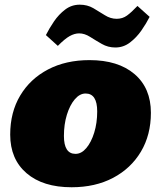

<svg xmlns="http://www.w3.org/2000/svg" viewBox="-20 -788 686 817"><path d="M284.7 8.8Q162.6 8.8 93 -51Q23.4 -110.8 23.4 -215.3Q23.4 -310.1 65.9 -381.3Q108.4 -452.6 184.3 -492.4Q260.3 -532.2 360.8 -532.2Q482.9 -532.2 552.5 -472.7Q622.1 -413.1 622.1 -308.1Q622.1 -213.9 579.6 -142.6Q537.1 -71.3 461.2 -31.2Q385.3 8.8 284.7 8.8ZM301.3 -133.3Q326.7 -133.3 347.4 -158Q368.2 -182.6 380.9 -223.6Q393.6 -264.6 393.6 -314Q393.6 -390.1 344.2 -390.1Q319.3 -390.1 298.3 -365.5Q277.3 -340.8 264.6 -299.8Q252 -258.8 252 -209.5Q252 -133.3 301.3 -133.3ZM470.7 -585.9Q439.5 -585.9 413.1 -601.1Q386.7 -616.2 363.3 -631.1Q339.8 -646 316.9 -646Q297.4 -646 276.6 -634.5Q255.9 -623 226.1 -592.8L175.3 -638.7Q189.5 -667 209.7 -696.8Q230 -726.6 257.3 -747.3Q284.7 -768.1 319.3 -768.1Q351.6 -768.1 377.2 -753.2Q402.8 -738.3 426.5 -723.1Q450.2 -708 476.6 -708Q501.5 -708 520.5 -721.9Q539.6 -735.8 564.9 -762.7L616.7 -716.3Q603 -689 582 -658.7Q561 -628.4 533.2 -607.2Q505.4 -585.9 470.7 -585.9Z"/></svg>

Font: Bevan
Style: Italic
Weight: 400
Italic angle: -10°
Designer: Vernon Adams
Foundry: Vernon Adams
Version: Version 2.100; ttfautohint (v1.8.3)